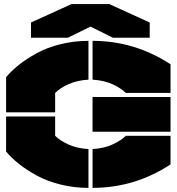

<svg xmlns="http://www.w3.org/2000/svg" viewBox="-20 -910 865 940"><path d="M312 -725.1H131.8V-799.8L330.1 -890.1H515.1L712.9 -799.8V-725.1H533.2L422.9 -779.8ZM9.8 -168V-339.8H250V-245.1Q273.9 -221.2 315.4 -202.4Q356.9 -183.6 413.1 -180.2V9.8Q342.3 9.8 276.4 -6.6Q210.4 -22.9 160.2 -50.5Q109.9 -78.1 73.2 -107.2Q36.6 -136.2 9.8 -168ZM9.8 -359.9V-532.2Q36.6 -564 73.2 -593Q109.9 -622.1 160.2 -649.7Q210.4 -677.2 276.4 -693.6Q342.3 -710 413.1 -710V-520Q356.9 -516.6 315.4 -497.8Q273.9 -479 250 -455.1V-359.9ZM433.1 9.8V-180.2Q489.3 -183.6 530.3 -202.4Q571.3 -221.2 596.2 -245.1H814.9V-105Q639.6 9.8 433.1 9.8ZM433.1 -265.1V-435.1H814.9V-265.1ZM433.1 -520V-710Q639.6 -710 814.9 -595.2V-455.1H596.2Q571.3 -479 530.3 -497.8Q489.3 -516.6 433.1 -520Z"/></svg>

Font: Nastup Basic
Style: Regular
Weight: 400
Designer: Maksym Kobuzan
Foundry: Zakznak
Version: Version 1.020;FEAKit 1.0